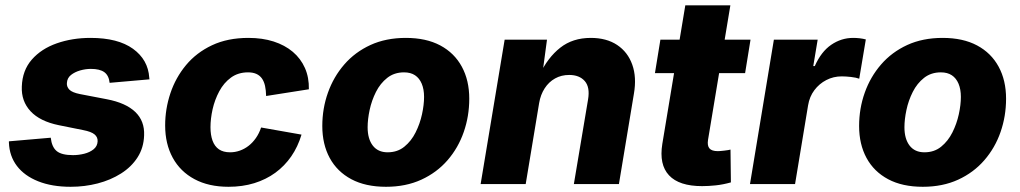

<svg xmlns="http://www.w3.org/2000/svg" viewBox="-20 -696 3856 726"><path d="M247.1 10.3Q176.3 10.3 124.3 -10.5Q72.3 -31.2 43.9 -68.6Q15.6 -106 13.7 -156.7Q13.7 -158.2 13.7 -159.4Q13.7 -160.6 13.7 -161.6L171.9 -175.3Q175.8 -140.1 194.3 -124.8Q212.9 -109.4 255.9 -109.4Q277.3 -109.4 298.6 -114.7Q319.8 -120.1 334 -131.6Q348.1 -143.1 349.1 -161.1Q350.1 -177.2 337.6 -187.7Q325.2 -198.2 294.4 -204.1L202.1 -222.7Q130.9 -237.3 95.5 -275.4Q60.1 -313.5 62.5 -368.7Q64.5 -429.7 100.3 -470.7Q136.2 -511.7 194.8 -532.2Q253.4 -552.7 322.3 -552.7Q425.8 -552.7 482.9 -511.5Q540 -470.2 544.4 -402.3Q544.4 -400.9 544.7 -399.2Q544.9 -397.5 545.4 -396L394.5 -382.8Q391.6 -410.6 374.5 -423.1Q357.4 -435.5 323.7 -435.5Q303.7 -435.5 283.2 -429.7Q262.7 -423.8 248.3 -412.4Q233.9 -400.9 232.9 -381.8Q231.9 -367.7 242.4 -356.9Q252.9 -346.2 282.2 -340.3L383.8 -320.8Q455.6 -307.1 491.5 -272.7Q527.3 -238.3 524.9 -184.1Q523.4 -137.2 500.2 -101.1Q477.1 -64.9 437.7 -40Q398.4 -15.1 349.4 -2.4Q300.3 10.3 247.1 10.3Z M844.2 10.3Q769 10.3 715.3 -18.6Q661.6 -47.4 633.1 -99.6Q604.5 -151.9 604.5 -221.7Q604.5 -284.2 624.3 -343.3Q644 -402.3 683.3 -449.7Q722.7 -497.1 781.7 -524.9Q840.8 -552.7 919.4 -552.7Q972.2 -552.7 1014.6 -539.1Q1057.1 -525.4 1087.2 -500Q1117.2 -474.6 1133.1 -438.7Q1148.9 -402.8 1147.9 -358.4L986.3 -333Q985.8 -354.5 982.2 -371.1Q978.5 -387.7 970.5 -399.2Q962.4 -410.6 949.5 -416.5Q936.5 -422.4 918 -422.4Q880.4 -422.4 853.3 -402.6Q826.2 -382.8 809.1 -350.8Q792 -318.8 783.9 -283Q775.9 -247.1 775.9 -214.8Q775.9 -185.5 783.7 -164.1Q791.5 -142.6 807.9 -131.3Q824.2 -120.1 850.1 -120.1Q869.1 -120.1 887 -126.5Q904.8 -132.8 920.2 -144.8Q935.5 -156.7 947.8 -174.3Q960 -191.9 967.3 -213.9L1120.1 -187Q1106.4 -141.1 1081.3 -104.7Q1056.2 -68.4 1021 -42.7Q985.8 -17.1 941.4 -3.4Q897 10.3 844.2 10.3Z M1439.5 10.3Q1362.3 10.3 1308.6 -18.3Q1254.9 -46.9 1226.8 -98.6Q1198.7 -150.4 1198.7 -219.7Q1198.7 -285.6 1220 -345.5Q1241.2 -405.3 1281.7 -452.1Q1322.3 -499 1380.9 -525.9Q1439.5 -552.7 1514.6 -552.7Q1591.3 -552.7 1644.8 -524.2Q1698.2 -495.6 1726.3 -443.8Q1754.4 -392.1 1754.4 -322.8Q1754.4 -256.8 1733.6 -197Q1712.9 -137.2 1672.4 -90.3Q1631.8 -43.5 1573.2 -16.6Q1514.6 10.3 1439.5 10.3ZM1445.8 -120.1Q1482.9 -120.1 1509 -141.4Q1535.2 -162.6 1551.5 -195.3Q1567.9 -228 1575.7 -263.9Q1583.5 -299.8 1583.5 -329.6Q1583.5 -358.4 1574.7 -379.4Q1565.9 -400.4 1549.3 -411.4Q1532.7 -422.4 1507.8 -422.4Q1470.7 -422.4 1444.3 -401.6Q1418 -380.9 1401.6 -348.4Q1385.3 -315.9 1377.7 -280.3Q1370.1 -244.6 1370.1 -214.8Q1370.1 -170.9 1389.6 -145.5Q1409.2 -120.1 1445.8 -120.1Z M2018.6 -306.2 1967.8 0H1797.4L1888.2 -545.9H2048.3L2029.8 -408.2L2020.5 -413.6Q2051.3 -478.5 2098.4 -515.6Q2145.5 -552.7 2213.9 -552.7Q2273.4 -552.7 2313.7 -525.9Q2354 -499 2370.8 -451.4Q2387.7 -403.8 2377 -341.8L2320.3 0H2149.9L2203.6 -319.8Q2211.4 -366.2 2191.2 -389.4Q2170.9 -412.6 2132.3 -412.6Q2102.5 -412.6 2078.9 -399.4Q2055.2 -386.2 2039.6 -362.1Q2023.9 -337.9 2018.6 -306.2Z M2817.9 -545.9 2797.4 -419.4H2456.5L2477.1 -545.9ZM2571.3 -675.8H2741.7L2657.2 -167Q2653.8 -145 2662.6 -134.8Q2671.4 -124.5 2694.3 -124.5Q2702.6 -124.5 2719 -126.5Q2735.4 -128.4 2742.2 -130.4L2743.7 -6.3Q2713.9 2 2686.5 4.9Q2659.2 7.8 2634.8 7.8Q2547.9 7.8 2509.8 -33Q2471.7 -73.7 2484.4 -151.9Z M2815.9 0 2906.2 -545.9H3071.8L3055.2 -446.3H3061Q3085 -500.5 3123 -526.6Q3161.1 -552.7 3206.1 -552.7Q3218.3 -552.7 3230.7 -551.3Q3243.2 -549.8 3253.9 -546.9L3229 -398.4Q3217.3 -402.8 3197.8 -405Q3178.2 -407.2 3162.6 -407.2Q3131.3 -407.2 3104.5 -393.3Q3077.6 -379.4 3059.3 -355Q3041 -330.6 3035.6 -297.9L2986.3 0Z M3469.2 10.3Q3392.1 10.3 3338.4 -18.3Q3284.7 -46.9 3256.6 -98.6Q3228.5 -150.4 3228.5 -219.7Q3228.5 -285.6 3249.8 -345.5Q3271 -405.3 3311.5 -452.1Q3352.1 -499 3410.6 -525.9Q3469.2 -552.7 3544.4 -552.7Q3621.1 -552.7 3674.6 -524.2Q3728 -495.6 3756.1 -443.8Q3784.2 -392.1 3784.2 -322.8Q3784.2 -256.8 3763.4 -197Q3742.7 -137.2 3702.1 -90.3Q3661.6 -43.5 3603 -16.6Q3544.4 10.3 3469.2 10.3ZM3475.6 -120.1Q3512.7 -120.1 3538.8 -141.4Q3564.9 -162.6 3581.3 -195.3Q3597.7 -228 3605.5 -263.9Q3613.3 -299.8 3613.3 -329.6Q3613.3 -358.4 3604.5 -379.4Q3595.7 -400.4 3579.1 -411.4Q3562.5 -422.4 3537.6 -422.4Q3500.5 -422.4 3474.1 -401.6Q3447.8 -380.9 3431.4 -348.4Q3415 -315.9 3407.5 -280.3Q3399.9 -244.6 3399.9 -214.8Q3399.9 -170.9 3419.4 -145.5Q3439 -120.1 3475.6 -120.1Z"/></svg>

Font: Inter ExtraBold
Style: Italic
Weight: 800
Italic angle: -9.3988°
Designer: Rasmus Andersson
Foundry: rsms
Version: Version 4.001;git-66647c0bb